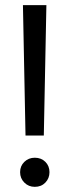

<svg xmlns="http://www.w3.org/2000/svg" viewBox="-20 -720 269 745"><path d="M79 -194 69 -700H160L150 -194ZM115 5Q91 5 74.5 -11.5Q58 -28 58 -52Q58 -76 74.5 -92Q91 -108 115 -108Q140 -108 156 -92Q172 -76 172 -52Q172 -28 156 -11.5Q140 5 115 5Z"/></svg>

Font: DM Sans 28pt
Style: Regular
Weight: 400
Version: Version 4.004;gftools[0.9.30]